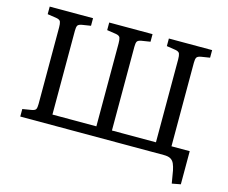

<svg xmlns="http://www.w3.org/2000/svg" viewBox="-115 -862 1405 1181"><g transform="rotate(15 587.0 -271.5)"><path d="M1068.8 157.2 1055.2 77.1Q1050.3 53.2 1042.7 35.6Q1035.2 18.1 1020 9Q1004.9 0 976.1 0H62V-47.9L118.2 -57.1Q141.1 -61 146 -71Q150.9 -81.1 150.9 -104V-591.8Q150.9 -614.7 146.5 -627Q142.1 -639.2 120.1 -643.1L62 -651.9V-700.2H337.9V-651.9L282.2 -643.1Q260.3 -639.2 255.1 -629.2Q250 -619.1 250 -596.2V-63H529.8V-591.8Q529.8 -614.7 525.4 -627Q521 -639.2 499 -643.1L440.9 -651.9V-700.2H716.8V-651.9L661.1 -643.1Q639.2 -639.2 634 -629.2Q628.9 -619.1 628.9 -596.2V-63H909.2V-591.8Q909.2 -614.7 904.5 -627Q899.9 -639.2 877.9 -643.1L820.8 -651.9V-700.2H1096.2V-651.9L1041 -643.1Q1019 -639.2 1013.4 -629.2Q1007.8 -619.1 1007.8 -596.2V-64H1124V147Z"/></g></svg>

Font: Literata
Style: Regular
Weight: 400
Designer: Latin by Veronika Burian and Jose Scaglione. Greek by Irene Vlachou. Cyrillic by Vera Evstafieva.
Foundry: TypeTogether
Version: Version 3.002